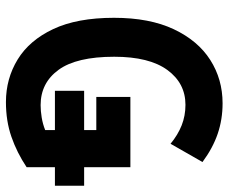

<svg xmlns="http://www.w3.org/2000/svg" viewBox="-80 -660 752 631"><g transform="rotate(90 295.5 -345.0)"><path d="M39 -344Q39 -461 76.5 -540.5Q114 -620 177.5 -660.5Q241 -701 320 -701Q373 -701 420 -685Q467 -669 513 -635L453 -530Q424 -554 392.5 -566.5Q361 -579 325 -579Q254 -579 210.5 -519.5Q167 -460 167 -345Q167 -221 210 -162Q253 -103 326 -103Q345 -103 366.5 -106.5Q388 -110 408 -118V-150H279V-246H408V-286H299V-398H530V-246H591V-150H530V-57Q482 -25 430 -7Q378 11 316 11Q239 11 176 -27.5Q113 -66 76 -144.5Q39 -223 39 -344Z"/></g></svg>

Font: Radio Canada Condensed SemiBold
Style: Regular
Weight: 600
Width: 3
Designer: Charles Daoud, Etienne Aubert Bonn, Alexandre Saumier Demers, Jacques Le Bailly
Foundry: Radio-Canada
Version: Version 2.104; ttfautohint (v1.8.4.7-5d5b);gftools[0.9.28.de